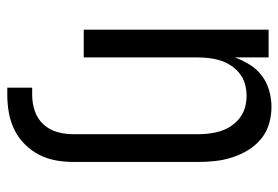

<svg xmlns="http://www.w3.org/2000/svg" viewBox="-142 -426 783 540"><g transform="rotate(90 250.0 -156.5)"><path d="M227 215V145H248Q271 145 293 137.5Q315 130 330.5 113Q346 96 352 74Q358 52 358 29V-320Q358 -337 356 -353.5Q354 -370 349 -385.5Q344 -401 334.5 -415Q325 -429 312 -439Q299 -449 283 -453.5Q267 -458 250 -458Q233 -458 217 -453.5Q201 -449 188 -439Q175 -429 165.5 -415Q156 -401 151 -385.5Q146 -370 144 -353.5Q142 -337 142 -320V0H64V-520H142V-425Q150 -447 162.5 -467Q175 -487 193.5 -501Q212 -515 235 -521.5Q258 -528 281 -528Q306 -528 329.5 -521Q353 -514 372 -498Q391 -482 403.5 -461Q416 -440 423.5 -416.5Q431 -393 433.5 -368.5Q436 -344 436 -320V29Q436 54 431.5 79Q427 104 415.5 126Q404 148 386 166Q368 184 345.5 195Q323 206 298 210.5Q273 215 248 215Z"/></g></svg>

Font: HulyMono
Style: Regular
Weight: 400
Monospace: yes
Designer: Belleve Invis
Foundry: Belleve Invis
Version: Version 33.2.5; ttfautohint (v1.8.4)